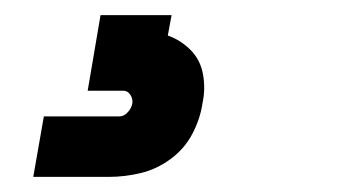

<svg xmlns="http://www.w3.org/2000/svg" viewBox="-20 -20 472 254"><path d="M24 214H124Q145 214 166 209Q187 204 205.5 190.5Q224 177 234.5 157Q245 137 248 116Q252 97 248.5 78Q245 59 232 46Q219 33 202 27L207 0H113L96 100H143Q149 100 152.5 105.5Q156 111 155 117Q154 123 149 128.5Q144 134 138 134H38Z"/></svg>

Font: Iosevka Sparkle SmBdObl
Style: Regular
Weight: 600
Italic angle: -9°
Designer: Belleve Invis
Foundry: Belleve Invis
Version: Version 4.5.0; ttfautohint (v1.8.3)